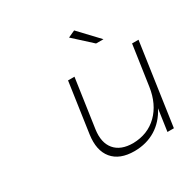

<svg xmlns="http://www.w3.org/2000/svg" viewBox="-165 -901 1053 1060"><g transform="rotate(-30 361.5 -371.0)"><path d="M228 -203.1 273.9 -521H314.9L270 -210.9Q258.8 -130.9 296.6 -85.9Q334.5 -41 413.1 -41Q507.3 -43 568.6 -103.3Q629.9 -163.6 645 -266.1L682.1 -521H723.1L647.9 0H606.9L627 -139.2Q592.3 -71.8 533.7 -35.6Q475.1 0.5 397.9 1Q303.7 1 259 -53Q214.4 -106.9 228 -203.1ZM397 -723.1 440.9 -743.2 557.1 -620.1H509.8Z"/></g></svg>

Font: Trueno UltraLight
Style: Italic
Weight: 250
Designer: Julieta Ulanovsky
Foundry: Julieta Ulanovsky
Version: Version 3.001b | FøM Fix